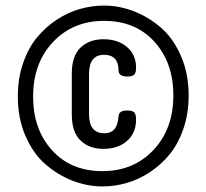

<svg xmlns="http://www.w3.org/2000/svg" viewBox="-20 -705 742 690"><path d="M44 -358Q44 -423 63 -478Q82 -533 113 -570.5Q144 -608 184.5 -634.5Q225 -661 268 -673Q311 -685 354 -685Q408 -685 461 -664.5Q514 -644 558.5 -605.5Q603 -567 630.5 -503.5Q658 -440 658 -362Q658 -297 639 -242Q620 -187 589 -149.5Q558 -112 517.5 -85.5Q477 -59 434 -47Q391 -35 348 -35Q294 -35 241 -55.5Q188 -76 143.5 -114.5Q99 -153 71.5 -216.5Q44 -280 44 -358ZM603 -362Q603 -480 535 -555Q467 -630 354 -630Q242 -630 170.5 -554Q99 -478 99 -358Q99 -240 167 -165Q235 -90 348 -90Q460 -90 531.5 -166Q603 -242 603 -362ZM406 -451Q406 -508 354 -508Q300 -508 300 -440V-294Q300 -226 355 -226Q396 -226 404 -271Q404 -273 406 -287Q407 -308 437 -308Q455 -308 462 -301.5Q469 -295 469 -275Q469 -227 436.5 -198.5Q404 -170 352 -170Q301 -170 269.5 -200Q238 -230 238 -294V-440Q238 -504 269.5 -534Q301 -564 352 -564Q404 -564 436.5 -536Q469 -508 469 -462Q469 -443 462 -436.5Q455 -430 438 -430Q407 -430 406 -451Z"/></svg>

Font: AkaAcidDosis
Style: SemiBold
Weight: 600
Designer: Edgar Tolentino, Pablo Impallari, Igino Marini, Cyberella
Foundry: Edgar Tolentino, Pablo Impallari, Igino Marini, Cyberella
Version: Version 1.007